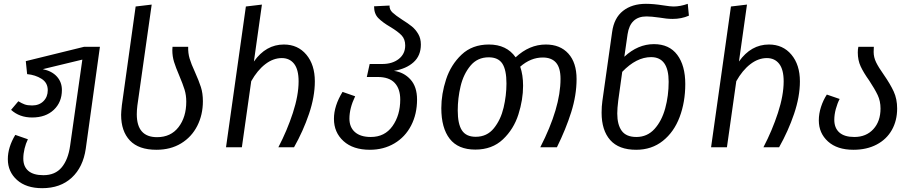

<svg xmlns="http://www.w3.org/2000/svg" viewBox="-20 -771 4785 1005"><path d="M503 -526 429 7Q415 104 355.5 159Q296 214 201 214Q117 214 69 171Q21 128 21 62Q21 0 60 -65L126 -42Q115 -20 108.5 7Q102 34 102 59Q102 101 128.5 123.5Q155 146 207 146Q269 146 303 105Q337 64 347 -8L411 -459L204 -409Q252 -399 278 -370Q304 -341 304 -300Q304 -236 261.5 -196Q219 -156 148 -156Q82 -156 38 -196L76 -241Q94 -230 109 -224.5Q124 -219 148 -219Q185 -219 207.5 -241.5Q230 -264 230 -299Q230 -338 197.5 -358.5Q165 -379 122 -383L115 -451L420 -526Z M690 -737 774 -747 699 -218Q696 -194 696 -173Q696 -53 802 -53Q874 -53 914.5 -105.5Q955 -158 955 -239Q955 -273 946 -302Q937 -331 918 -376Q900 -418 891 -447Q882 -476 882 -509L883 -526H965Q964 -493 972.5 -464.5Q981 -436 1000 -395Q1021 -348 1031.5 -315.5Q1042 -283 1042 -241Q1042 -170 1012.5 -112Q983 -54 928 -20.5Q873 13 799 13Q706 13 660 -35.5Q614 -84 614 -170Q614 -185 618 -221Z M1628 -345Q1628 -265 1597.5 -175Q1567 -85 1519 0H1437Q1483 -88 1513 -180Q1543 -272 1543 -345Q1543 -407 1519.5 -437Q1496 -467 1455 -467Q1410 -467 1368.5 -435Q1327 -403 1295 -346L1246 0H1163L1267 -737L1351 -747L1309 -449Q1372 -538 1466 -538Q1539 -538 1583.5 -485Q1628 -432 1628 -345Z M2163 -250Q2163 -174 2132 -114Q2101 -54 2044.5 -20.5Q1988 13 1916 13Q1828 13 1778 -32.5Q1728 -78 1728 -149Q1728 -217 1773 -290L1839 -267Q1809 -205 1809 -150Q1809 -105 1838 -79.5Q1867 -54 1921 -54Q1994 -54 2034.5 -111Q2075 -168 2075 -250Q2075 -306 2046 -337Q2017 -368 1957 -368H1900L1915 -436H1980Q2034 -436 2067.5 -462.5Q2101 -489 2101 -533Q2101 -566 2082 -586Q2063 -606 2023 -630Q1982 -654 1960 -676.5Q1938 -699 1938 -738L2019 -742Q2018 -721 2034.5 -705.5Q2051 -690 2085 -668Q2117 -648 2136 -632.5Q2155 -617 2169 -593.5Q2183 -570 2183 -538Q2183 -480 2145 -445.5Q2107 -411 2042 -400Q2094 -393 2128.5 -355Q2163 -317 2163 -250Z M2998 -357Q2998 -273 2970 -184Q2942 -95 2895 0H2808Q2914 -207 2914 -358Q2914 -416 2890.5 -443Q2867 -470 2821 -470Q2758 -470 2703 -422Q2718 -379 2718 -322Q2718 -249 2693.5 -172Q2669 -95 2612.5 -41.5Q2556 12 2468 12Q2378 12 2334 -44.5Q2290 -101 2290 -205Q2290 -279 2315 -355.5Q2340 -432 2396 -485Q2452 -538 2539 -538Q2632 -538 2679 -471Q2751 -538 2837 -538Q2912 -538 2955 -490.5Q2998 -443 2998 -357ZM2631 -334Q2631 -405 2609.5 -438Q2588 -471 2538 -471Q2479 -471 2442.5 -427Q2406 -383 2391 -320Q2376 -257 2376 -193Q2376 -122 2398 -88.5Q2420 -55 2470 -55Q2529 -55 2565 -99.5Q2601 -144 2616 -207.5Q2631 -271 2631 -334Z M3567 -331Q3567 -237 3537.5 -158.5Q3508 -80 3449.5 -33.5Q3391 13 3310 13Q3219 13 3174 -38Q3129 -89 3129 -181Q3129 -214 3133 -242L3184 -603Q3194 -677 3241 -714Q3288 -751 3361 -751Q3401 -751 3451 -743Q3489 -737 3505 -737Q3541 -737 3580 -751L3586 -689Q3547 -672 3501 -672Q3470 -672 3431 -679Q3389 -685 3364 -685Q3279 -685 3265 -592L3248 -474Q3319 -540 3403 -540Q3483 -540 3525 -484Q3567 -428 3567 -331ZM3480 -343Q3480 -472 3388 -472Q3311 -472 3237 -395L3216 -244Q3211 -204 3211 -177Q3211 -118 3234.5 -86Q3258 -54 3311 -54Q3368 -54 3406 -96Q3444 -138 3462 -204Q3480 -270 3480 -343Z M4167 -345Q4167 -265 4136.5 -175Q4106 -85 4058 0H3976Q4022 -88 4052 -180Q4082 -272 4082 -345Q4082 -407 4058.5 -437Q4035 -467 3994 -467Q3949 -467 3907.5 -435Q3866 -403 3834 -346L3785 0H3702L3806 -737L3890 -747L3848 -449Q3911 -538 4005 -538Q4078 -538 4122.5 -485Q4167 -432 4167 -345Z M4606 -380Q4640 -331 4658 -292Q4676 -253 4676 -203Q4676 -140 4648.5 -91Q4621 -42 4569 -14.5Q4517 13 4447 13Q4362 13 4314 -30.5Q4266 -74 4266 -141Q4266 -176 4277.5 -211.5Q4289 -247 4308 -276L4375 -253Q4363 -230 4355 -200.5Q4347 -171 4347 -144Q4347 -101 4373.5 -77.5Q4400 -54 4452 -54Q4514 -54 4551.5 -95Q4589 -136 4589 -203Q4589 -242 4574 -273.5Q4559 -305 4530 -349Q4500 -391 4485 -423.5Q4470 -456 4470 -496Q4470 -514 4473 -526H4554Q4553 -517 4553 -499Q4553 -471 4566 -444.5Q4579 -418 4606 -380Z"/></svg>

Font: FiraGO Book
Style: Italic
Weight: 350
Italic angle: -8°
Designer: bBox Type GmbH
Foundry: bBox Type GmbH
Version: Version 1.001